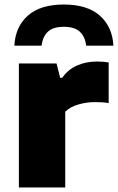

<svg xmlns="http://www.w3.org/2000/svg" viewBox="-20 -829 522 849"><path d="M63.5 0V-548.5H230L246 -485H255Q280 -521 320 -539Q360 -557 409.5 -557Q423.5 -557 436.8 -555.8Q450 -554.5 460.5 -553V-373Q446 -376 429 -376.8Q412 -377.5 397.5 -377.5Q363 -377.5 326.5 -367Q290 -356.5 268.5 -335V0ZM43.5 -627Q48 -711 103.2 -760Q158.5 -809 262.5 -809Q366 -809 421.5 -759.8Q477 -710.5 481.5 -627H361Q356.5 -666.5 333.2 -688.5Q310 -710.5 262.5 -710.5Q214.5 -710.5 191.5 -688.5Q168.5 -666.5 164 -627Z"/></svg>

Font: Encode Sans Exp XBd
Style: Regular
Weight: 800
Width: 7
Designer: Multiple Designers
Foundry: Impallari Type
Version: Version 3.002; ttfautohint (v1.8.3) -l 8 -r 50 -G 200 -x 14 